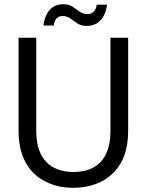

<svg xmlns="http://www.w3.org/2000/svg" viewBox="-20 -879 696 911"><path d="M327 12C424 12 506 -25 553 -105C576 -145 588 -196 588 -258V-700H504V-257C504 -121 434 -63 329 -63C224 -63 152 -121 152 -257V-700H68V-258C68 -134 119 -55 197 -17C236 3 279 12 327 12ZM392 -756C443 -756 480 -792 488 -857H439C435 -826 417 -812 396 -812C366 -812 352 -829 325 -847C313 -855 298 -859 281 -859C230 -859 195 -826 186 -758H235C239 -788 253 -803 277 -803C306 -803 321 -785 347 -768C359 -760 374 -756 392 -756Z"/></svg>

Font: Rootstock Sans Body
Style: Regular
Weight: 400
Designer: Colophon Foundry, Jonny Pinhorn
Foundry: Colophon Foundry
Version: Version 1.200;FEAKit 1.0